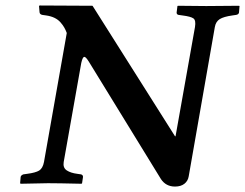

<svg xmlns="http://www.w3.org/2000/svg" viewBox="-20 -667 892 699"><path d="M223.1 -546.9Q218.8 -558.6 213.6 -567.4Q208.5 -576.2 200 -585.9Q191.4 -595.7 178.2 -602.1Q165 -608.4 147.9 -610.8L133.8 -612.8Q125 -614.7 124 -622.1L122.1 -645L124 -647Q277.8 -646 316.9 -646L617.2 -170.9H619.1L689.9 -568.8Q693.8 -592.8 684.3 -599.9Q674.8 -606.9 644 -610.8L629.9 -612.8Q623 -614.3 623 -621.1L626 -645L627.9 -646Q691.9 -645 731 -645L850.1 -646L852.1 -645L850.1 -621.1Q848.6 -614.3 839.8 -612.8L826.2 -610.8Q794.4 -606.4 780 -597.4Q765.6 -588.4 762.2 -568.8L667 -24.9Q664.1 -7.8 651.1 2.2Q638.2 12.2 617.2 12.2Q584 12.2 565.9 -15.1L303.2 -442.9Q292.5 -460 287.1 -460Q280.8 -460 275.9 -438L211.9 -77.1Q208.5 -56.2 223.1 -46.6Q237.8 -37.1 261.2 -34.2L274.9 -32.2Q282.2 -30.3 282.2 -22.9L278.8 0L276.9 2Q190.9 0 154.8 0L55.2 2L53.2 0L55.2 -22.9Q56.2 -28.8 64.9 -32.2L79.1 -34.2Q109.4 -38.1 122.6 -46.1Q135.7 -54.2 140.1 -77.1Z"/></svg>

Font: Linux Libertine
Style: Bold Italic
Weight: 700
Italic angle: -11.5°
Designer: Philipp H. Poll
Foundry: Philipp H. Poll
Version: Version 4.0.5